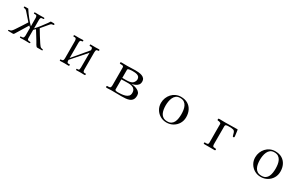

<svg xmlns="http://www.w3.org/2000/svg" viewBox="238 -2034 5525 3529"><g transform="rotate(30 3000.0 -269.0)"><path d="M866 -12Q866 -2 857 -1Q845 0 832 -0.5Q819 -1 807 -1Q794 -1 781.5 -0.5Q769 0 756 0Q743 0 732 -15Q721 -30 715 -39Q705 -56 695 -74.5Q685 -93 674 -110L567 -283Q557 -273 547 -264.5Q537 -256 528 -246V-84Q527 -46 539.5 -36.5Q552 -27 587 -27Q601 -27 601 -16Q601 -6 597 -3Q593 0 584 0Q563 0 542 -1Q521 -2 501 -2Q474 -2 447.5 -1Q421 0 395 0Q388 0 386 -4Q384 -8 384 -14Q384 -28 395 -27.5Q406 -27 415 -27Q441 -27 450 -45.5Q459 -64 459 -86V-249Q451 -257 442.5 -264Q434 -271 427 -279L320 -104Q310 -88 300.5 -72Q291 -56 280 -39Q276 -32 271 -23.5Q266 -15 260 -8Q254 1 242 1Q217 1 192.5 0.5Q168 0 143 0Q133 0 133 -11Q133 -17 135.5 -19Q138 -21 143 -22Q159 -26 171 -28.5Q183 -31 196 -43Q207 -54 216.5 -67Q226 -80 235 -93Q274 -149 310 -206.5Q346 -264 383 -321L240 -484Q229 -497 220.5 -501Q212 -505 203 -506.5Q194 -508 179 -512Q172 -514 171 -517.5Q170 -521 170 -528Q170 -536 177.5 -538Q185 -540 192 -540H250Q255 -540 258.5 -534.5Q262 -529 264 -525Q305 -461 355.5 -398Q406 -335 459 -281Q458 -325 458 -369Q458 -413 458 -457Q458 -477 451 -494.5Q444 -512 420 -512Q416 -512 411.5 -511.5Q407 -511 402 -511Q395 -511 390 -514Q385 -517 385 -525Q385 -540 401 -540Q421 -540 441 -539.5Q461 -539 482 -539Q508 -539 534.5 -539.5Q561 -540 588 -540Q601 -540 601 -528Q601 -513 588 -513Q575 -513 564 -512Q539 -511 533 -491.5Q527 -472 528 -452V-277Q575 -327 617.5 -382Q660 -437 700 -492Q706 -501 712 -510Q718 -519 724 -529Q726 -532 729 -536.5Q732 -541 736 -541H796Q803 -541 810 -537Q817 -533 817 -525Q817 -514 805 -511Q783 -507 772 -505Q761 -503 744 -484L617 -333Q653 -275 688 -215.5Q723 -156 762 -100Q772 -87 781 -73Q790 -59 801 -47Q814 -34 826 -30.5Q838 -27 855 -24Q861 -23 863.5 -21Q866 -19 866 -12Z M1774 -17Q1774 -7 1770.5 -3.5Q1767 0 1757 0Q1736 0 1715.5 -1Q1695 -2 1675 -2Q1653 -2 1630.5 -1Q1608 0 1586 0Q1579 0 1577.5 -5Q1576 -10 1576 -15Q1576 -29 1584 -28.5Q1592 -28 1602 -28Q1625 -28 1630 -46.5Q1635 -65 1635 -83L1636 -400L1367 -95V-82Q1367 -65 1373.5 -48Q1380 -31 1402 -31Q1408 -31 1413.5 -31.5Q1419 -32 1426 -32Q1431 -32 1432.5 -27.5Q1434 -23 1434 -18Q1434 0 1417 0Q1395 0 1374 -1Q1353 -2 1331 -2Q1309 -2 1286.5 -0.5Q1264 1 1242 1Q1235 1 1233 -4Q1231 -9 1231 -14Q1231 -27 1238.5 -28.5Q1246 -30 1257 -29.5Q1268 -29 1277 -34Q1290 -42 1293 -58Q1296 -74 1296 -87Q1296 -179 1295.5 -270.5Q1295 -362 1295 -453Q1295 -473 1287.5 -492Q1280 -511 1256 -511Q1250 -511 1245 -510.5Q1240 -510 1235 -510Q1229 -510 1226.5 -515.5Q1224 -521 1224 -525Q1224 -541 1239 -541Q1262 -541 1285.5 -540.5Q1309 -540 1332 -540Q1352 -540 1371.5 -541.5Q1391 -543 1410 -543Q1418 -543 1422.5 -540.5Q1427 -538 1427 -530Q1427 -520 1423 -516.5Q1419 -513 1409 -513Q1380 -513 1373.5 -495.5Q1367 -478 1367 -454V-133L1636 -453Q1636 -465 1634.5 -478.5Q1633 -492 1626.5 -501Q1620 -510 1603 -510Q1591 -510 1580 -509.5Q1569 -509 1569 -525Q1569 -534 1570.5 -537.5Q1572 -541 1582 -541Q1607 -541 1632 -540.5Q1657 -540 1682 -540Q1700 -540 1718 -541Q1736 -542 1754 -542Q1770 -542 1770 -528Q1770 -512 1756.5 -511.5Q1743 -511 1732 -509Q1714 -505 1710.5 -485Q1707 -465 1707 -451V-88Q1707 -69 1713 -50Q1719 -31 1743 -31Q1748 -31 1754 -31.5Q1760 -32 1766 -32Q1771 -32 1772.5 -27Q1774 -22 1774 -17Z M2686 -153Q2686 -198 2666 -224Q2646 -250 2612.5 -260.5Q2579 -271 2539 -271H2491Q2465 -271 2439 -270Q2413 -269 2387 -268V-56Q2387 -44 2397.5 -38.5Q2408 -33 2421.5 -31.5Q2435 -30 2443 -30Q2475 -30 2516.5 -33Q2558 -36 2596.5 -47Q2635 -58 2660.5 -83Q2686 -108 2686 -153ZM2644 -414Q2644 -448 2628 -466.5Q2612 -485 2587 -493Q2562 -501 2534 -502.5Q2506 -504 2481 -504Q2475 -504 2469 -503.5Q2463 -503 2456 -502Q2447 -501 2430.5 -499.5Q2414 -498 2401 -492.5Q2388 -487 2388 -472V-301Q2416 -301 2455.5 -300.5Q2495 -300 2533 -305Q2571 -310 2596 -326Q2616 -340 2630 -365Q2644 -390 2644 -414ZM2788 -156Q2788 -99 2766.5 -67.5Q2745 -36 2709 -21.5Q2673 -7 2629.5 -3.5Q2586 0 2542 0Q2489 0 2435.5 -1Q2382 -2 2329 -2Q2304 -2 2279 0Q2254 2 2228 2Q2212 2 2212 -15Q2212 -33 2225 -33Q2238 -33 2250 -33Q2283 -33 2291.5 -49Q2300 -65 2300 -95Q2300 -188 2299.5 -281Q2299 -374 2299 -468Q2299 -487 2289.5 -494.5Q2280 -502 2266 -503Q2252 -504 2238 -504Q2225 -504 2219.5 -506Q2214 -508 2214 -521Q2214 -534 2222 -536.5Q2230 -539 2240 -539Q2269 -539 2297.5 -538Q2326 -537 2355 -537Q2399 -537 2443 -539.5Q2487 -542 2530 -542Q2561 -542 2597.5 -538.5Q2634 -535 2666.5 -523.5Q2699 -512 2719.5 -488Q2740 -464 2740 -422Q2740 -380 2717.5 -353Q2695 -326 2660.5 -311Q2626 -296 2590 -290Q2619 -287 2653 -279.5Q2687 -272 2718 -257Q2749 -242 2768.5 -217Q2788 -192 2788 -156Z M3663 -264Q3663 -307 3656.5 -351Q3650 -395 3632 -432Q3614 -469 3581 -491.5Q3548 -514 3494 -514Q3444 -514 3412 -490Q3380 -466 3362.5 -427.5Q3345 -389 3338 -345.5Q3331 -302 3331 -262Q3331 -218 3338 -175.5Q3345 -133 3363 -98Q3381 -63 3414.5 -42Q3448 -21 3502 -21Q3554 -21 3586 -43Q3618 -65 3634.5 -101Q3651 -137 3657 -179.5Q3663 -222 3663 -264ZM3767 -261Q3767 -185 3731 -125Q3695 -65 3634 -30Q3573 5 3497 5Q3424 5 3364 -30Q3304 -65 3268.5 -125Q3233 -185 3233 -259Q3233 -316 3253 -366.5Q3273 -417 3308.5 -456Q3344 -495 3393.5 -517.5Q3443 -540 3501 -540Q3586 -540 3645 -504.5Q3704 -469 3735.5 -406Q3767 -343 3767 -261Z M4718 -397Q4718 -378 4698 -378Q4694 -378 4689 -381Q4684 -384 4684 -388Q4675 -410 4670.5 -434Q4666 -458 4654 -477Q4645 -492 4626 -498Q4607 -504 4586 -505Q4565 -506 4550 -506Q4535 -506 4513 -506Q4491 -506 4473.5 -499Q4456 -492 4456 -470V-98Q4456 -69 4461 -55Q4466 -41 4480 -37Q4494 -33 4522 -33Q4537 -33 4537 -16Q4537 -9 4533 -4Q4529 1 4521 1Q4466 1 4411.5 1Q4357 1 4302 1Q4285 1 4285 -14Q4285 -32 4300.5 -31.5Q4316 -31 4328 -31Q4348 -31 4359 -39Q4370 -47 4370 -69V-137Q4369 -210 4369 -283Q4369 -356 4369 -429Q4369 -438 4369.5 -447.5Q4370 -457 4369 -467Q4368 -480 4356.5 -487Q4345 -494 4330.5 -497Q4316 -500 4305 -500Q4295 -500 4292 -506Q4289 -512 4289 -521Q4289 -533 4295.5 -536Q4302 -539 4312 -539Q4341 -539 4369 -538Q4397 -537 4426 -537Q4493 -537 4559.5 -539Q4626 -541 4693 -541Q4697 -541 4699 -538Q4700 -538 4703 -518Q4706 -498 4709.5 -471.5Q4713 -445 4715.5 -423.5Q4718 -402 4718 -397Z M5663 -264Q5663 -307 5656.5 -351Q5650 -395 5632 -432Q5614 -469 5581 -491.5Q5548 -514 5494 -514Q5444 -514 5412 -490Q5380 -466 5362.5 -427.5Q5345 -389 5338 -345.5Q5331 -302 5331 -262Q5331 -218 5338 -175.5Q5345 -133 5363 -98Q5381 -63 5414.5 -42Q5448 -21 5502 -21Q5554 -21 5586 -43Q5618 -65 5634.5 -101Q5651 -137 5657 -179.5Q5663 -222 5663 -264ZM5767 -261Q5767 -185 5731 -125Q5695 -65 5634 -30Q5573 5 5497 5Q5424 5 5364 -30Q5304 -65 5268.5 -125Q5233 -185 5233 -259Q5233 -316 5253 -366.5Q5273 -417 5308.5 -456Q5344 -495 5393.5 -517.5Q5443 -540 5501 -540Q5586 -540 5645 -504.5Q5704 -469 5735.5 -406Q5767 -343 5767 -261Z"/></g></svg>

Font: Kaisei Tokumin
Style: Regular
Weight: 400
Designer: Font-Kai, 金井和夫
Foundry: KAZUO KANAI
Version: Version 5.003